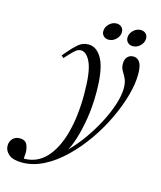

<svg xmlns="http://www.w3.org/2000/svg" viewBox="-281 -799 910 1082"><g transform="rotate(15 174.0 -257.5)"><path d="M-50 190Q-102 190 -127 169Q-152 148 -152 119Q-152 94 -136.5 77.5Q-121 61 -96 61Q-62 61 -51.5 86Q-41 111 -43 137L-45 166Q32 166 84 110.5Q136 55 163 -43.5Q190 -142 190 -272Q190 -401 166.5 -454Q143 -507 109 -507Q94 -507 80.5 -496.5Q67 -486 45 -462L24 -439L11 -451L32 -476Q57 -506 82.5 -528Q108 -550 142 -550Q192 -550 223 -491Q254 -432 254 -298Q254 -216 242.5 -146.5Q231 -77 215 -26Q199 25 183 52Q227 8 265.5 -46.5Q304 -101 333.5 -158Q363 -215 380 -268.5Q397 -322 397 -362Q397 -397 387 -417.5Q377 -438 366.5 -455Q356 -472 356 -496Q356 -522 369.5 -536Q383 -550 404 -550Q427 -550 441 -529.5Q455 -509 455 -460Q455 -403 435.5 -333.5Q416 -264 381 -190.5Q346 -117 298.5 -49.5Q251 18 194.5 72.5Q138 127 76 158.5Q14 190 -50 190ZM384 -605Q366 -605 354.5 -616Q343 -627 343 -644Q343 -668 362 -686.5Q381 -705 405 -705Q423 -705 434.5 -694Q446 -683 446 -666Q446 -642 427 -623.5Q408 -605 384 -605ZM243 -605Q225 -605 213.5 -616Q202 -627 202 -644Q202 -668 221 -686.5Q240 -705 264 -705Q282 -705 293.5 -694Q305 -683 305 -666Q305 -642 286 -623.5Q267 -605 243 -605Z"/></g></svg>

Font: Xanh Mono
Style: Italic
Weight: 400
Italic angle: -12°
Monospace: yes
Designer: Lam Bao, Duy Dao
Foundry: Yellow Type Foundry
Version: Version 3.101; ttfautohint (v1.8.3)